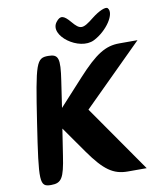

<svg xmlns="http://www.w3.org/2000/svg" viewBox="-110 -1214 1065 1253"><g transform="rotate(-10 422.5 -588.0)"><path d="M106 -467C47 -79 48 -50 126 -50C195 -50 213 -79 235 -225L262 -400L385 -225C479 -92 539 -50 634 -50H759C656 -197 554 -345 451 -492C582 -623 714 -752 845 -883H724C632 -883 565 -841 443 -708L283 -533L309 -708C331 -854 322 -883 253 -883C175 -883 165 -855 106 -467ZM346 -1092C283 -1010 461 -880 565 -932C655 -977 725 -1083 690 -1122C678 -1135 631 -1115 583 -1077C507 -1016 490 -1016 440 -1075C398 -1125 375 -1130 346 -1092Z"/></g></svg>

Font: Hussar Skorodowane
Style: Ky
Weight: 700
Foundry: Cannot Into Space Fonts
Version: Version 0.892